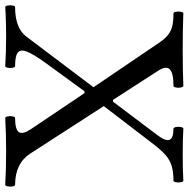

<svg xmlns="http://www.w3.org/2000/svg" viewBox="-35 -692 709 721"><g transform="rotate(90 319.5 -331.5)"><path d="M-14.2 -33.7Q24.9 -33.7 52.7 -44.2Q80.6 -54.7 96.2 -75.7L286.6 -328.1L118.7 -575.7Q104.5 -596.7 89.8 -608.2Q75.2 -619.6 56.6 -624Q38.1 -628.4 9.3 -628.4Q4.9 -628.4 3.2 -637.7Q1.5 -647 3.2 -656.2Q4.9 -665.5 9.3 -665.5Q65.9 -663.1 145.5 -663.1Q224.6 -663.1 281.2 -665.5Q285.6 -665.5 287.6 -656.2Q289.6 -647 287.6 -637.7Q285.6 -628.4 281.2 -628.4Q232.9 -628.4 219.2 -614.5Q205.6 -600.6 224.1 -571.8L334 -401.4H340.8L466.3 -567.9Q489.7 -598.6 483.9 -613.5Q478 -628.4 442.4 -628.4Q438 -628.4 436 -637.7Q434.1 -647 436 -656.2Q438 -665.5 442.4 -665.5Q483.4 -663.1 540 -663.1Q597.2 -663.1 637.2 -665.5Q641.6 -665.5 643.3 -656.2Q645 -647 643.3 -637.7Q641.6 -628.4 637.2 -628.4Q603 -628.4 581.1 -621.3Q559.1 -614.3 541.7 -599.1Q524.4 -584 501.5 -554.7Q493.2 -543.9 484.9 -533.2L357.4 -366.7L535.6 -90.8Q553.7 -62.5 583.3 -48.1Q612.8 -33.7 652.8 -33.7Q657.2 -33.7 658.9 -24.4Q660.6 -15.1 658.9 -5.9Q657.2 3.4 652.8 3.4Q594.7 0 527.8 0Q460.9 0 402.3 3.4Q397.9 3.4 396 -5.9Q394 -15.1 396 -24.4Q397.9 -33.7 402.3 -33.7Q445.3 -33.7 455.1 -47.9Q464.8 -62 443.8 -93.3L308.6 -294.4H301.8L194.8 -147.5Q162.1 -102.1 152.8 -77.9Q143.6 -53.7 156.5 -43.7Q169.4 -33.7 207 -33.7Q211.4 -33.7 213.4 -24.4Q215.3 -15.1 213.4 -5.9Q211.4 3.4 207 3.4Q155.8 0 96.7 0Q74.2 0 52.2 0.5Q30.3 1 7.8 2Q0.5 2.4 -3.2 2.7Q-6.8 2.9 -14.2 3.4Q-18.6 3.4 -20.3 -5.9Q-22 -15.1 -20.3 -24.4Q-18.6 -33.7 -14.2 -33.7Z"/></g></svg>

Font: Junicode Two Beta VF
Style: Regular
Weight: 400
Designer: Peter S. Baker
Foundry: Briery Creek Software
Version: Version 1.031 beta; ttfautohint (v1.8.1.43-b0c9)